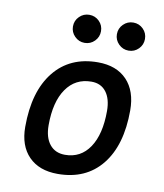

<svg xmlns="http://www.w3.org/2000/svg" viewBox="-83 -803 753 882"><g transform="rotate(10 293.0 -362.5)"><path d="M245.1 9.8Q158.7 9.8 110.1 -39.8Q61.5 -89.4 61.5 -177.7Q61.5 -342.8 135.3 -435.1Q209 -527.3 339.8 -527.3Q426.3 -527.3 474.9 -476.6Q523.4 -425.8 523.4 -335Q523.4 -172.4 450 -81.3Q376.5 9.8 245.1 9.8ZM263.2 -82.5Q336.4 -82.5 377.7 -143.8Q418.9 -205.1 418.9 -314Q418.9 -370.6 394.5 -402.6Q370.1 -434.6 325.7 -434.6Q250.5 -434.6 208.3 -373.5Q166 -312.5 166 -203.6Q166 -146.5 191.7 -114.5Q217.3 -82.5 263.2 -82.5ZM262.7 -604.5Q235.8 -604.5 216.6 -623.8Q197.3 -643.1 197.3 -669.9Q197.3 -697.3 216.6 -716.3Q235.8 -735.4 262.7 -735.4Q290 -735.4 309.1 -716.3Q328.1 -697.3 328.1 -669.9Q328.1 -643.1 309.1 -623.8Q290 -604.5 262.7 -604.5ZM467.8 -604.5Q440.9 -604.5 421.6 -623.8Q402.3 -643.1 402.3 -669.9Q402.3 -697.3 421.6 -716.3Q440.9 -735.4 467.8 -735.4Q495.1 -735.4 514.2 -716.3Q533.2 -697.3 533.2 -669.9Q533.2 -643.1 514.2 -623.8Q495.1 -604.5 467.8 -604.5Z"/></g></svg>

Font: CaskaydiaCove NFP
Style: Italic
Weight: 400
Italic angle: -10°
Designer: Aaron Bell
Foundry: Saja Typeworks
Version: Version 2111.001; VTT 6.35;Nerd Fonts 3.1.1